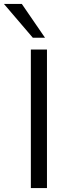

<svg xmlns="http://www.w3.org/2000/svg" viewBox="-70 -957 346 977"><path d="M87 0V-705H169V0ZM97 -765 -50 -937H41L159 -765Z"/></svg>

Font: NunitoSans1
Style: Book
Weight: 400
Designer: Vernon Adams
Foundry: Vernon Adams
Version: Version 3.101;gftools[0.9.27]